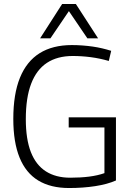

<svg xmlns="http://www.w3.org/2000/svg" viewBox="-20 -937 663 967"><path d="M47 -338Q47 -463 80.5 -545.5Q114 -628 179.5 -669Q245 -710 342 -710Q369 -710 395.5 -708Q422 -706 446.5 -702.5Q471 -699 494.5 -693.5Q518 -688 540 -681L528 -630Q483 -643 437.5 -649Q392 -655 346 -655Q269 -655 216.5 -620.5Q164 -586 137 -515.5Q110 -445 110 -337Q110 -236 135.5 -171Q161 -106 211 -74Q261 -42 334 -42Q386 -42 429 -47.5Q472 -53 506 -65V-295H326V-346H564V-28Q521 -9 459.5 0.5Q398 10 328 10Q235 10 172.5 -28Q110 -66 78.5 -143.5Q47 -221 47 -338ZM182 -744 293 -917H362L474 -744H420L327 -881L234 -744Z"/></svg>

Font: Georama ExtraCondensed Thin Light
Style: Regular
Weight: 300
Version: Version 1.001